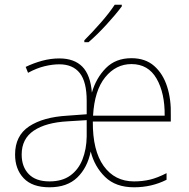

<svg xmlns="http://www.w3.org/2000/svg" viewBox="-20 -785 801 815"><path d="M538 -538Q597 -538 634.5 -505Q672 -472 689.5 -417Q707 -362 705 -295V-269H374Q373 -146 420 -80.5Q467 -15 549 -15Q585 -15 616.5 -22.5Q648 -30 687 -50V-22Q624 10 549 10Q471 10 426 -34Q381 -78 365 -142Q351 -73 308 -31.5Q265 10 190 10Q117 10 80.5 -28.5Q44 -67 44 -129Q44 -209 103.5 -248.5Q163 -288 266 -294L348 -300V-357Q348 -438 318.5 -475Q289 -512 232 -512Q203 -512 169.5 -504Q136 -496 99 -476L89 -501Q122 -517 158.5 -527Q195 -537 232 -537Q295 -537 329.5 -502Q364 -467 370 -392Q388 -454 429.5 -496Q471 -538 538 -538ZM538 -513Q472 -513 426.5 -457Q381 -401 375 -294H679Q680 -390 644.5 -451.5Q609 -513 538 -513ZM267 -270Q175 -265 123.5 -230.5Q72 -196 72 -129Q72 -77 102 -46Q132 -15 190 -15Q244 -15 278.5 -40Q313 -65 330 -108Q347 -151 348 -205V-275ZM497 -758Q471 -723 431.5 -680Q392 -637 356 -606H338V-614Q372 -648 408 -689Q444 -730 467 -765H497Z"/></svg>

Font: Noto Sans SemiCondensed Thin
Style: Regular
Weight: 100
Width: 4
Designer: Monotype Design Team
Foundry: Monotype Imaging Inc.
Version: Version 2.013; ttfautohint (v1.8.4.7-5d5b)